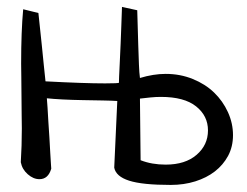

<svg xmlns="http://www.w3.org/2000/svg" viewBox="-20 -515 712 554"><path d="M376 -485.4 378.9 -385.7Q379.9 -352.5 380.9 -328.6Q381.8 -304.7 383.8 -290Q422.9 -301.8 458 -301.8Q500 -301.8 536.1 -287.1Q572.3 -272.5 597.7 -248Q623 -223.6 637.7 -191.4Q652.3 -159.2 652.3 -125Q652.3 -91.8 638.2 -65.4Q624 -39.1 600.1 -20.5Q576.2 -2 543.5 8.3Q510.7 18.6 472.7 18.6Q390.6 18.6 352.5 6.3Q314.5 -5.9 309.6 -31.2L318.4 -223.6Q303.7 -224.6 276.9 -225.1Q250 -225.6 219.7 -226.1Q189.5 -226.6 161.1 -228Q132.8 -229.5 115.2 -231.4Q116.2 -222.7 117.2 -204.1Q118.2 -185.5 119.6 -163.1Q121.1 -140.6 122.6 -117.2Q124 -93.8 125 -74.2Q126 -54.7 127 -41.5Q127.9 -28.3 127.9 -28.3Q119.1 2 93.8 2Q76.2 2 60.1 -12.2Q43.9 -26.4 40 -46.9Q43 -94.7 43 -144.5Q43 -157.2 42.5 -183.1Q42 -209 42 -237.8Q42 -266.6 41.5 -292.5Q41 -318.4 41 -331.1Q41 -424.8 46.9 -488.3L90.8 -477.5L100.6 -384.8Q103.5 -353.5 106.4 -327.1Q109.4 -300.8 111.3 -280.3Q222.7 -274.4 283.2 -274.4Q323.2 -274.4 323.2 -276.4Q323.2 -277.3 323.7 -294.9Q324.2 -312.5 325.7 -336.9Q327.1 -361.3 328.1 -389.6Q329.1 -418 330.1 -441.9Q331.1 -465.8 331.5 -481Q332 -496.1 332 -495.1ZM383.8 -230.5 385.7 -52.7Q418 -40 458 -40Q514.6 -40 547.4 -68.4Q580.1 -96.7 580.1 -138.7Q580.1 -180.7 545.9 -208Q511.7 -235.4 444.3 -235.4Q429.7 -235.4 414.6 -233.9Q399.4 -232.4 383.8 -230.5Z"/></svg>

Font: Neucha
Style: Regular
Weight: 400
Designer: Jovanny Lemonad
Foundry: Jovanny Lemonad
Version: Version 001.001